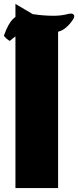

<svg xmlns="http://www.w3.org/2000/svg" viewBox="-32 -960 399 981"><path d="M340.8 -859.9Q320.8 -829.6 295.4 -811.5Q281.7 -801.8 261.5 -797.1Q241.2 -792.5 214.4 -793Q194.3 -792.5 175 -793Q155.8 -793.5 137.2 -794.4Q113.3 -795.4 108.9 -796.4Q68.4 -795.4 23.4 -755.4L18.1 -751L12.2 -754.4Q-1.5 -763.2 -9.3 -773.9L-12.2 -777.8L-10.3 -782.2Q9.8 -838.9 34.7 -863.3Q62.5 -890.1 92.3 -889.6Q95.2 -889.6 98.6 -889.6Q102.1 -889.6 105.5 -889.4Q108.9 -889.2 112.3 -889.2Q115.7 -889.2 119.4 -888.9Q123 -888.7 127 -888.2Q130.9 -887.7 135 -887.5Q139.2 -887.2 143.6 -886.7Q147.9 -886.2 152.3 -885.7Q156.7 -885.3 161.1 -884.3Q173.3 -882.8 186.3 -881.8Q199.2 -880.9 212.9 -880.1Q226.6 -879.4 241.2 -879.4Q260.7 -879.4 279.5 -881.6Q298.3 -883.8 316.4 -888.7Q333 -892.6 340.3 -888.2Q354 -880.4 340.8 -859.9ZM46.9 -939.9 264.8 -811.5V1H46.9Z"/></svg>

Font: DimaBanoo
Style: Bold
Weight: 800
Designer: R.Balvardi
Foundry: R.Balvardi
Version: Version 1.0.0-alpha3